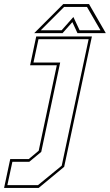

<svg xmlns="http://www.w3.org/2000/svg" viewBox="-86 -718 537 938"><path d="M-66 200 -36 59H54.5L103 18.5L191.5 -399H61L91 -540H363L227.5 97L103 200ZM-50 186.5H99.5L215.5 91.5L347 -526.5H102L77.5 -412.5H208L115.5 24L57 72.5H-25.5ZM223 -698H349L431 -556H292.5L267.5 -610L219.5 -556H81ZM227 -684 113 -570H215L272.5 -635L303 -570H405L339 -684Z"/></svg>

Font: Tourney Thin
Style: Italic
Weight: 100
Italic angle: -12°
Designer: Tyler Finck
Foundry: Etcetera Type Co
Version: Version 1.015